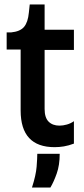

<svg xmlns="http://www.w3.org/2000/svg" viewBox="-20 -653 379 865"><path d="M226 10Q73 10 73 -155V-430H10V-507H30Q71 -511 88.5 -532Q106 -553 110 -596L114 -633H181V-519H313V-428H181V-162Q181 -123 199 -105Q217 -87 248 -87Q264 -87 281.5 -92Q299 -97 313 -107V-6Q289 3 268 6.5Q247 10 226 10ZM124 192Q142 136 145 98Q148 60 148 40H249Q249 91 235.5 129Q222 167 207 192Z"/></svg>

Font: Bricolage Grotesque 96pt Medium
Style: Regular
Weight: 500
Designer: Mathieu Triay
Foundry: Atelier Triay
Version: Version 1.001; ttfautohint (v1.8.4.7-5d5b);gftools[0.9.33.de